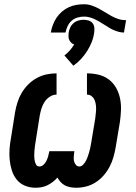

<svg xmlns="http://www.w3.org/2000/svg" viewBox="-20 -875 640 903"><path d="M339 8Q324 8 310.5 5.5Q297 3 285.5 -3Q274 -9 265 -19Q256 -29 250 -40Q241 -29 228.5 -19.5Q216 -10 202.5 -3.5Q189 3 175 5.5Q161 8 146 8Q120 8 96.5 -2Q73 -12 58 -31Q43 -50 35.5 -74Q28 -98 25.5 -123.5Q23 -149 25 -175.5Q27 -202 32 -228L51 -348Q55 -371 62.5 -394.5Q70 -418 82.5 -439Q95 -460 113 -478Q131 -496 153 -508Q175 -520 198.5 -525Q222 -530 246 -530V-430Q229 -430 214 -420Q199 -410 189.5 -395.5Q180 -381 175 -364.5Q170 -348 167 -332L148 -212Q146 -201 144.5 -189.5Q143 -178 142 -167Q141 -156 141 -145Q141 -134 142.5 -123Q144 -112 149 -102Q154 -92 165 -92Q176 -92 184.5 -100Q193 -108 198 -118Q203 -128 206 -138Q209 -148 211 -159L212 -164H330L329 -159Q328 -149 327 -138.5Q326 -128 328 -118Q330 -108 336.5 -100Q343 -92 353 -92Q363 -92 371 -100.5Q379 -109 384 -118.5Q389 -128 392.5 -138Q396 -148 399 -158Q402 -168 404 -178Q406 -188 408 -198L428 -318Q429 -330 430.5 -341.5Q432 -353 432 -364.5Q432 -376 430 -387Q428 -398 423.5 -407.5Q419 -417 410 -423.5Q401 -430 389 -430V-530Q417 -530 444 -523.5Q471 -517 492 -501Q513 -485 526 -462Q539 -439 544.5 -412.5Q550 -386 549 -358Q548 -330 544 -302L524 -182Q520 -159 513.5 -136Q507 -113 495.5 -91Q484 -69 467.5 -50Q451 -31 430 -17.5Q409 -4 385.5 2Q362 8 339 8ZM288 -722H219Q222 -740 228.5 -757.5Q235 -775 245.5 -791Q256 -807 271 -820Q286 -833 303.5 -841Q321 -849 339 -852Q357 -855 376 -855Q394 -855 411.5 -849Q429 -843 444 -835Q459 -827 474 -817.5Q489 -808 504.5 -799.5Q520 -791 537 -785.5Q554 -780 573 -780L563 -722Q551 -722 539.5 -725Q528 -728 517 -732.5Q506 -737 496 -743Q486 -749 477 -755L462 -764Q453 -770 442.5 -776Q432 -782 421.5 -786.5Q411 -791 399.5 -794Q388 -797 376 -797Q360 -797 344.5 -792.5Q329 -788 317 -777.5Q305 -767 298 -752Q291 -737 288 -722ZM325 -566 283 -614Q297 -625 308.5 -638Q320 -651 329 -666Q321 -668 315 -674Q309 -680 305.5 -687.5Q302 -695 302 -704Q302 -713 303 -722Q305 -734 310.5 -746Q316 -758 326 -766.5Q336 -775 348.5 -778.5Q361 -782 373 -782Q385 -782 396.5 -778.5Q408 -775 415 -766.5Q422 -758 423.5 -746Q425 -734 423 -722Q420 -699 411.5 -677.5Q403 -656 390.5 -636Q378 -616 361.5 -598Q345 -580 325 -566Z"/></svg>

Font: Iosevka Curly Slab Extended
Style: Bold Italic
Weight: 700
Width: 7
Italic angle: -9°
Monospace: yes
Designer: Belleve Invis
Foundry: Belleve Invis
Version: Version 11.0.0; ttfautohint (v1.8.3)